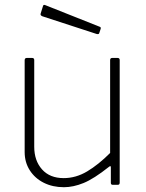

<svg xmlns="http://www.w3.org/2000/svg" viewBox="-20 -772 611 802"><path d="M246 -28Q297 -28 344 -56Q391 -84 440 -133V-521Q440 -530 449 -530H471Q480 -530 480 -521V-9Q480 0 472 0H451Q443 0 443 -8V-72Q443 -77 441.5 -78Q440 -79 435 -75Q372 -25 329 -7.5Q286 10 247 10Q200 10 163 -8.5Q126 -27 104.5 -60.5Q83 -94 83 -137V-520Q83 -530 92 -530H114Q123 -530 123 -521V-159Q123 -101 155.5 -64.5Q188 -28 246 -28ZM160 -748Q162 -753 168 -751L397 -660Q403 -658 400 -650L395 -635Q394 -631 391.5 -630Q389 -629 384 -630L157 -704Q147 -708 150 -716Z"/></svg>

Font: Libre Franklin Thin Thin
Style: Regular
Weight: 250
Version: Version 3.000